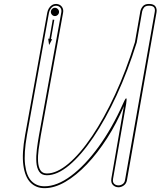

<svg xmlns="http://www.w3.org/2000/svg" viewBox="-20 -948 815 974"><path d="M206 6.5Q162.5 6.5 134.5 -22Q106.5 -50.5 98.5 -110Q90.5 -169.5 107.5 -263L219.5 -882.5Q221.5 -894.5 227.5 -905Q233.5 -915.5 243.2 -921.8Q253 -928 265.5 -928Q284 -927 293.8 -913.8Q303.5 -900.5 300 -883.5L186.5 -258.5Q180.5 -224.5 176 -190.8Q171.5 -157 173 -129.2Q174.5 -101.5 184.8 -84.8Q195 -68 218 -68Q268 -68 327 -117.5Q386 -167 446.8 -257Q507.5 -347 563.8 -468.5Q620 -590 664.5 -734L692 -891Q695 -905 704.8 -916.5Q714.5 -928 736 -928Q759.5 -928 768.2 -915.8Q777 -903.5 774 -885.5L624 -34Q621 -16.5 608 -7.2Q595 2 581.5 2Q564.5 2 553 -9.5Q541.5 -21 545 -43L608.5 -409.5Q572 -322.5 523.5 -247Q475 -171.5 420.8 -114.5Q366.5 -57.5 311.5 -25.5Q256.5 6.5 206 6.5ZM206 -3Q269 -3 340 -55.8Q411 -108.5 479.8 -203Q548.5 -297.5 604.5 -423Q617.5 -452.5 620.8 -449Q624 -445.5 620 -421.5L553.5 -41Q550.5 -24 559 -15.8Q567.5 -7.5 581.5 -7.5Q592.5 -7.5 602.5 -14.5Q612.5 -21.5 614.5 -36L765 -887Q768 -902 761.5 -910.5Q755 -919 736 -919Q718.5 -919 711 -910.2Q703.5 -901.5 701 -889.5L673.5 -732Q628.5 -587.5 571.8 -464.8Q515 -342 453.2 -251Q391.5 -160 331 -109.5Q270.5 -59 218 -59Q191 -59 178.8 -77.2Q166.5 -95.5 164.5 -125.2Q162.5 -155 167 -190.5Q171.5 -226 177.5 -260L291 -885Q293.5 -899 286.5 -908.5Q279.5 -918 265 -919Q250 -919 240.5 -908Q231 -897 228 -881L116.5 -261.5Q100.5 -170 107.2 -113Q114 -56 139.8 -29.5Q165.5 -3 206 -3ZM229 -719.5 224.5 -752 230.5 -751 247.5 -848.5 255.5 -847.5 238.5 -749.5 244.5 -749ZM258.5 -866.5Q250 -866.5 244 -872.8Q238 -879 238 -887.5Q238 -896 244 -902.2Q250 -908.5 258.5 -908.5Q267 -908.5 273.2 -902.2Q279.5 -896 279.5 -887.5Q279.5 -879 273.2 -872.8Q267 -866.5 258.5 -866.5Z"/></svg>

Font: Edu AU VIC WA NT Arrows
Style: Regular
Weight: 400
Designer: Tina and Corey Anderson, Eben Sorkin, Mirko Velimirovic
Foundry: Google for Education
Version: Version 1.001